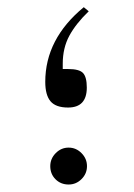

<svg xmlns="http://www.w3.org/2000/svg" viewBox="-20 -506 367 526"><path d="M117.7 -50.8Q117.7 -71.3 132.6 -86.4Q147.5 -101.6 168 -101.6Q188.5 -101.6 203.4 -86.4Q218.3 -71.3 218.3 -50.8Q218.3 -30.3 203.4 -15.4Q188.5 -0.5 168 -0.5Q146.5 -0.5 132.1 -14.9Q117.7 -29.3 117.7 -50.8ZM223.1 -475.1Q188 -441.4 169.9 -408Q151.9 -374.5 151.9 -331.5V-316.9H166.5Q197.3 -316.9 207.5 -305.9Q217.8 -294.9 217.8 -266.1Q217.8 -211.4 166.5 -211.4Q132.8 -211.4 118.4 -228.5Q104 -245.6 104 -281.7Q104 -399.4 209.5 -486.3Z"/></svg>

Font: Shabnam Thin WOL
Style: Thin-WOL
Weight: 100
Foundry: DejaVu fonts team - Redesigned by Saber Rastikerdar - Based on Vazir font
Version: Version 5.0.0